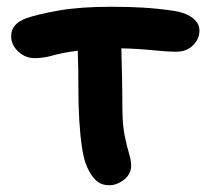

<svg xmlns="http://www.w3.org/2000/svg" viewBox="-20 -536 610 568"><path d="M303 12Q280 12 265 -1.5Q250 -15 238 -41Q228 -63 222.5 -100Q217 -137 214.5 -180.5Q212 -224 212 -265Q212 -301 211.5 -331.5Q211 -362 210 -386Q164 -380 136.5 -372Q109 -364 83 -364Q55 -364 34 -383.5Q13 -403 13 -429Q13 -466 58 -482Q92 -494 154.5 -505Q217 -516 310 -516Q361 -516 403 -513.5Q445 -511 494 -504Q528 -499 549 -483.5Q570 -468 570 -445Q570 -421 551 -402Q532 -383 501 -383Q476 -383 431 -387.5Q386 -392 339 -393Q340 -356 341 -308.5Q342 -261 342 -222Q342 -169 348.5 -136.5Q355 -104 361.5 -83Q368 -62 368 -46Q368 -21 347 -4.5Q326 12 303 12Z"/></svg>

Font: Shantell Sans Normal
Style: Regular
Weight: 600
Designer: Stephen Nixon, Anya Danilova, Shantell Martin
Foundry: Arrow Type
Version: Version 1.009;[a7da0bfa3]